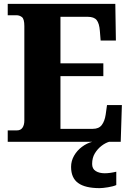

<svg xmlns="http://www.w3.org/2000/svg" viewBox="-20 -734 674 994"><path d="M20 0V-59H68Q87 -59 96.5 -73Q106 -87 106 -110V-599Q106 -636 93.5 -645.5Q81 -655 66 -655H20V-714H577L580 -524H501L497 -574Q494 -613 480.5 -630Q467 -647 434 -647H293V-406H515V-340H293V-67H461Q492 -67 507 -87Q522 -107 527 -140L534 -190H611L605 0ZM496 240Q421 240 384.5 213.5Q348 187 348 130Q348 99 363.5 72Q379 45 404.5 26Q430 7 458 0H545Q525 6 505 21.5Q485 37 471 60Q457 83 457 115Q457 140 475.5 151.5Q494 163 522 163Q535 163 550 161Q565 159 582 155V224Q567 231 539 235.5Q511 240 496 240Z"/></svg>

Font: Noto Serif Armenian SemiCondensed Black
Style: Regular
Weight: 900
Width: 4
Designer: Monotype Design Team
Foundry: Monotype Imaging Inc.
Version: Version 2.008; ttfautohint (v1.8.4.7-5d5b)